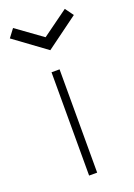

<svg xmlns="http://www.w3.org/2000/svg" viewBox="-167 -666 501 717"><g transform="rotate(-20 83.0 -308.0)"><path d="M59 0V-410.5H91V0ZM83 -489.5 -44 -582.5 -19.5 -615 83 -541 186.5 -616 210.5 -583Z"/></g></svg>

Font: League Spartan Thin
Style: Regular
Weight: 100
Foundry: The League of Moveable Type
Version: Version 2.002